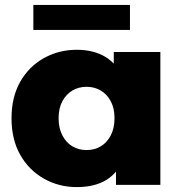

<svg xmlns="http://www.w3.org/2000/svg" viewBox="-20 -754 735 783"><path d="M293 9Q220 9 159 -25.5Q98 -60 62.5 -122.5Q27 -185 27 -272Q27 -358 62.5 -420.5Q98 -483 159 -517Q220 -551 293 -551Q363 -551 411.5 -521Q460 -491 485.5 -429Q511 -367 511 -272Q511 -175 487 -113Q463 -51 415 -21Q367 9 293 9ZM333 -142Q365 -142 390.5 -157Q416 -172 431.5 -201.5Q447 -231 447 -272Q447 -313 431.5 -341.5Q416 -370 390.5 -385Q365 -400 333 -400Q301 -400 275.5 -385Q250 -370 234.5 -341.5Q219 -313 219 -272Q219 -231 234.5 -201.5Q250 -172 275.5 -157Q301 -142 333 -142ZM453 0V-93L454 -272L444 -451V-542H634V0ZM116 -632V-734H510V-632Z"/></svg>

Font: MOST Montserrat ExtraBold
Style: Regular
Weight: 800
Designer: Julieta Ulanovsky
Foundry: Julieta Ulanovsky
Version: Version 8.000;March 11, 2024;FontCreator 15.0.0.2926 64-bit